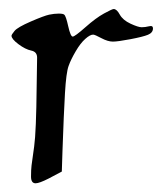

<svg xmlns="http://www.w3.org/2000/svg" viewBox="-20 -388 364 432"><path d="M324.2 -324.2Q324.2 -314.5 313 -309.8Q301.8 -305.2 273.4 -299.8Q245.1 -294.4 233.9 -294.4Q222.7 -294.4 208 -302.2Q193.4 -310.1 189.5 -310.1Q182.6 -310.1 171.9 -300.5Q161.1 -291 150.4 -272.7Q139.6 -254.4 134.3 -239.5Q128.9 -224.6 126.2 -178.7Q123.5 -132.8 120.6 -48.8L119.1 -2L89.4 13.7Q68.4 24.4 60.1 24.4Q49.8 24.4 49.8 9.3Q49.8 -5.9 51 -15.9Q52.2 -25.9 56.9 -58.8Q61.5 -91.8 62.5 -194.3L63.5 -258.3Q63.5 -271.5 50.3 -274.2Q37.1 -276.9 21.5 -288.6Q5.9 -300.3 5.9 -307.6Q5.9 -310.1 12.7 -318.4Q19.5 -326.7 49.3 -339.6Q79.1 -352.5 90.6 -355Q102.1 -357.4 112.1 -357.4Q122.1 -357.4 124.5 -355Q128.4 -352.1 133.5 -328.9Q138.7 -305.7 143.6 -305.7Q148.4 -305.7 172.1 -326.7Q195.8 -347.7 214.1 -357.7Q232.4 -367.7 235.8 -367.7Q242.7 -367.7 249.5 -355.2Q256.3 -342.8 273.7 -334.7Q291 -326.7 298.8 -326.7Q306.6 -326.7 315.4 -328.9Q324.2 -331.1 324.2 -324.2Z"/></svg>

Font: Eadui
Style: Medium
Weight: 500
Designer: Peter S. Baker
Version: Version 1.1